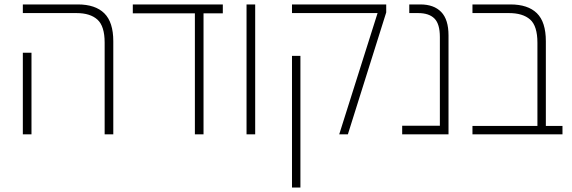

<svg xmlns="http://www.w3.org/2000/svg" viewBox="-20 -606 2578 866"><path d="M452 0V-414Q452 -488 419.5 -517.5Q387 -547 325 -547H83V-586H331Q410 -586 450.5 -546Q491 -506 491 -420V0ZM83 0V-368H122V0Z M859 0V-546H579V-586H985V-546H898V0Z M1092 0V-586H1131V0Z M1510 0 1683 -547H1297V-586H1722V-550L1549 0ZM1297 240V-354H1335V240Z M1794 0V-39H1964V-439Q1964 -498 1939.5 -522.5Q1915 -547 1866 -547H1826V-586H1876Q1937 -586 1970 -552Q2003 -518 2003 -446V0Z M2111 0V-38H2404V-413Q2404 -489 2371 -518Q2338 -547 2276 -547H2111V-586H2282Q2361 -586 2401.5 -546.5Q2442 -507 2442 -420V-38H2517V0Z"/></svg>

Font: Noto Sans Hebrew SemiCondensed ExtraLight
Style: Regular
Weight: 200
Width: 4
Designer: Monotype Design Team
Foundry: Monotype Imaging Inc.
Version: Version 2.004; ttfautohint (v1.8.4.7-5d5b)